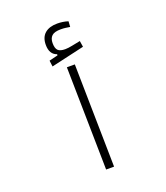

<svg xmlns="http://www.w3.org/2000/svg" viewBox="-148 -918 881 1019"><g transform="rotate(-20 293.0 -408.5)"><path d="M274.4 0 264.2 -581.1H309.1L319.3 0ZM194.3 -611.3 189.9 -645.5 239.3 -657.7V-664.1Q199.7 -677.2 199.7 -731Q199.7 -773.4 224.9 -795.2Q250 -816.9 294.9 -816.9Q327.6 -816.9 356 -807.6L354 -776.4Q341.3 -778.3 329.6 -780Q317.9 -781.7 302.2 -781.7Q266.1 -781.7 251.5 -767.8Q236.8 -753.9 236.8 -727.5Q236.8 -697.8 248.8 -686Q260.7 -674.3 289.1 -674.3Q306.2 -674.3 329.6 -679.2Q353 -684.1 376.5 -688.5L381.8 -654.3Z"/></g></svg>

Font: Cascadia Code ExtraLight
Style: Regular
Weight: 200
Monospace: yes
Designer: Aaron Bell
Foundry: Saja Typeworks
Version: Version 2407.024; ttfautohint (v1.8.4)